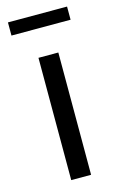

<svg xmlns="http://www.w3.org/2000/svg" viewBox="-108 -728 478 775"><g transform="rotate(-15 131.0 -340.5)"><path d="M90 0V-511H173V0ZM8 -626V-681H255V-626Z"/></g></svg>

Font: Chivo Medium Light
Style: Regular
Weight: 300
Version: Version 2.002